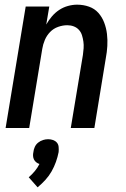

<svg xmlns="http://www.w3.org/2000/svg" viewBox="-20 -548 540 822"><path d="M4 0 90 -520H191L178 -443Q188 -461 202 -477.5Q216 -494 233.5 -505.5Q251 -517 271 -522.5Q291 -528 310 -528Q337 -528 361 -519.5Q385 -511 401 -493Q417 -475 426 -451.5Q435 -428 438 -402.5Q441 -377 439.5 -351Q438 -325 433 -299L384 0H283L335 -313Q337 -327 338 -341.5Q339 -356 337 -370Q335 -384 331 -397Q327 -410 318 -420Q309 -430 296 -435Q283 -440 268 -440Q249 -440 229 -433Q209 -426 194.5 -411Q180 -396 172 -377Q164 -358 161 -339L105 0ZM141 254 103 211Q117 199 129 184.5Q141 170 149 154Q142 152 135.5 147Q129 142 125.5 135Q122 128 121.5 119.5Q121 111 123 103Q124 92 129 81Q134 70 143.5 62.5Q153 55 164 51.5Q175 48 186 48Q197 48 207 51.5Q217 55 223.5 62.5Q230 70 231 81Q232 92 231 103Q227 124 219.5 145Q212 166 201 185.5Q190 205 174.5 222Q159 239 141 254Z"/></svg>

Font: Iosevka Term Curly SmBd Obl
Style: Regular
Weight: 600
Italic angle: -9°
Designer: Belleve Invis
Foundry: Belleve Invis
Version: Version 32.3.0